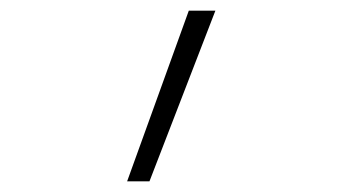

<svg xmlns="http://www.w3.org/2000/svg" viewBox="-20 -792 640 361"><path d="M219 -451 335 -772H385L261 -451Z"/></svg>

Font: Iosevka Curly Slab XLtEx
Style: Regular
Weight: 200
Width: 7
Monospace: yes
Designer: Belleve Invis
Foundry: Belleve Invis
Version: Version 11.1.0; ttfautohint (v1.8.3)